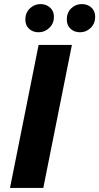

<svg xmlns="http://www.w3.org/2000/svg" viewBox="-20 -920 486 940"><path d="M169 -700H332L192 0H29ZM104 -824Q104 -857 126 -878.5Q148 -900 178 -900Q206 -900 225 -883Q244 -866 244 -838Q244 -805 221.5 -783.5Q199 -762 169 -762Q141 -762 122.5 -779Q104 -796 104 -824ZM307 -824Q307 -858 328.5 -879Q350 -900 381 -900Q409 -900 427.5 -883Q446 -866 446 -838Q446 -805 424 -783.5Q402 -762 372 -762Q344 -762 325.5 -779Q307 -796 307 -824Z"/></svg>

Font: Montserrat Alternates
Style: Bold Italic
Weight: 700
Italic angle: -11.3°
Designer: Julieta Ulanovsky
Foundry: Julieta Ulanovsky
Version: Version 7.200